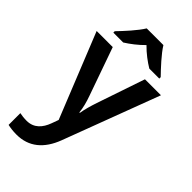

<svg xmlns="http://www.w3.org/2000/svg" viewBox="-304 -840 1155 1155"><g transform="rotate(45 273.5 -263.0)"><path d="M344 -766H202C175 -721 115 -656 78 -618V-606H162C197 -628 237 -658 272 -694C307 -658 349 -627 384 -606H469V-618C433 -655 371 -721 344 -766ZM0 -542 217 -2 201 42C181 97 146 138 84 138C61 138 39 135 25 132V232C43 236 67 240 100 240C204 240 275 180 316 72L547 -542H411L307 -236C294 -197 282 -156 277 -122H273C269 -160 259 -197 245 -236L137 -542Z"/></g></svg>

Font: Noto Sans Ol Chiki SemiBold
Style: Regular
Weight: 600
Designer: Monotype Design Team, Lewis McGuffie
Foundry: Monotype Imaging Inc.
Version: Version 2.003